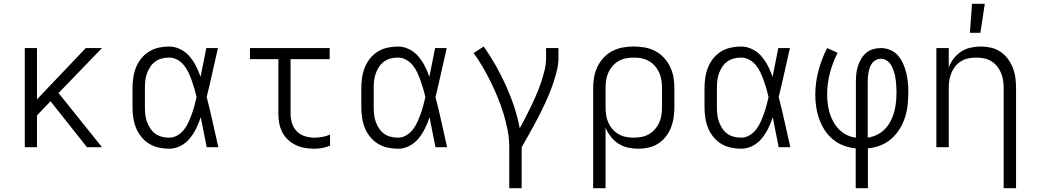

<svg xmlns="http://www.w3.org/2000/svg" viewBox="-20 -772 5440 1007"><path d="M436 0 245 -241 174 -167V0H110V-520H174V-251L430 -520H515L287 -284L515 0Z M867 8Q839 8 812 2Q785 -4 761.5 -18.5Q738 -33 720.5 -55Q703 -77 693 -102.5Q683 -128 679 -155.5Q675 -183 675 -210V-310Q675 -337 679 -364.5Q683 -392 693 -417.5Q703 -443 720.5 -465Q738 -487 761.5 -501.5Q785 -516 812 -522Q839 -528 867 -528Q897 -528 925.5 -514Q954 -500 974 -476.5Q994 -453 1008 -425.5Q1022 -398 1032 -369Q1040 -407 1047 -444.5Q1054 -482 1062 -520H1123Q1108 -456 1094 -391.5Q1080 -327 1064 -263Q1081 -198 1095.5 -132Q1110 -66 1125 0H1064Q1056 -39 1048.5 -78Q1041 -117 1033 -157Q1023 -127 1009 -98.5Q995 -70 975 -45.5Q955 -21 926.5 -6.5Q898 8 867 8ZM867 -50Q890 -50 910.5 -62Q931 -74 945 -92Q959 -110 968.5 -131Q978 -152 986 -174Q994 -196 1000 -218.5Q1006 -241 1011 -263Q1006 -285 999.5 -307Q993 -329 985.5 -350Q978 -371 968.5 -391.5Q959 -412 944.5 -430Q930 -448 909.5 -459Q889 -470 867 -470Q847 -470 828 -465Q809 -460 793.5 -448.5Q778 -437 767.5 -420.5Q757 -404 750.5 -386Q744 -368 742 -348.5Q740 -329 740 -310V-210Q740 -191 742 -171.5Q744 -152 750.5 -134Q757 -116 767.5 -99.5Q778 -83 793.5 -71.5Q809 -60 828 -55Q847 -50 867 -50Z M1630 8Q1605 8 1580 4Q1555 0 1532 -11Q1509 -22 1490.5 -39Q1472 -56 1460.5 -78.5Q1449 -101 1444.5 -125.5Q1440 -150 1440 -176V-462H1291V-520H1709V-462H1504V-176Q1504 -150 1511.5 -125.5Q1519 -101 1537 -83Q1555 -65 1579.5 -57.5Q1604 -50 1630 -50Q1651 -50 1671.5 -54Q1692 -58 1711 -66V-8Q1692 0 1671.5 4Q1651 8 1630 8Z M2067 8Q2039 8 2012 2Q1985 -4 1961.5 -18.5Q1938 -33 1920.5 -55Q1903 -77 1893 -102.5Q1883 -128 1879 -155.5Q1875 -183 1875 -210V-310Q1875 -337 1879 -364.5Q1883 -392 1893 -417.5Q1903 -443 1920.5 -465Q1938 -487 1961.5 -501.5Q1985 -516 2012 -522Q2039 -528 2067 -528Q2097 -528 2125.5 -514Q2154 -500 2174 -476.5Q2194 -453 2208 -425.5Q2222 -398 2232 -369Q2240 -407 2247 -444.5Q2254 -482 2262 -520H2323Q2308 -456 2294 -391.5Q2280 -327 2264 -263Q2281 -198 2295.5 -132Q2310 -66 2325 0H2264Q2256 -39 2248.5 -78Q2241 -117 2233 -157Q2223 -127 2209 -98.5Q2195 -70 2175 -45.5Q2155 -21 2126.5 -6.5Q2098 8 2067 8ZM2067 -50Q2090 -50 2110.5 -62Q2131 -74 2145 -92Q2159 -110 2168.5 -131Q2178 -152 2186 -174Q2194 -196 2200 -218.5Q2206 -241 2211 -263Q2206 -285 2199.5 -307Q2193 -329 2185.5 -350Q2178 -371 2168.5 -391.5Q2159 -412 2144.5 -430Q2130 -448 2109.5 -459Q2089 -470 2067 -470Q2047 -470 2028 -465Q2009 -460 1993.5 -448.5Q1978 -437 1967.5 -420.5Q1957 -404 1950.5 -386Q1944 -368 1942 -348.5Q1940 -329 1940 -310V-210Q1940 -191 1942 -171.5Q1944 -152 1950.5 -134Q1957 -116 1967.5 -99.5Q1978 -83 1993.5 -71.5Q2009 -60 2028 -55Q2047 -50 2067 -50Z M2651 215V0Q2651 -45 2642.5 -89Q2634 -133 2621 -175.5Q2608 -218 2591 -259.5Q2574 -301 2554.5 -341Q2535 -381 2512.5 -419.5Q2490 -458 2464 -494L2517 -528Q2551 -480 2580 -428.5Q2609 -377 2633.5 -323Q2658 -269 2676.5 -213Q2695 -157 2706 -99Q2722 -128 2737 -157.5Q2752 -187 2766.5 -217Q2781 -247 2794 -277.5Q2807 -308 2817.5 -339Q2828 -370 2836 -402.5Q2844 -435 2844 -468V-520H2909V-468Q2909 -436 2901.5 -405Q2894 -374 2884 -343.5Q2874 -313 2862 -283.5Q2850 -254 2836.5 -225Q2823 -196 2808.5 -167.5Q2794 -139 2778.5 -111Q2763 -83 2747.5 -55Q2732 -27 2716 0V215Z M3091 215V-310Q3091 -339 3096 -367.5Q3101 -396 3113.5 -422Q3126 -448 3146 -469.5Q3166 -491 3192 -504.5Q3218 -518 3246.5 -523Q3275 -528 3304 -528Q3333 -528 3361.5 -523Q3390 -518 3416 -504.5Q3442 -491 3462 -469.5Q3482 -448 3494.5 -422Q3507 -396 3512 -367.5Q3517 -339 3517 -310V-210Q3517 -183 3513 -155.5Q3509 -128 3499 -102.5Q3489 -77 3472 -55.5Q3455 -34 3432 -19Q3409 -4 3382 2Q3355 8 3328 8Q3300 8 3273 2Q3246 -4 3223 -19Q3200 -34 3183 -56Q3166 -78 3156 -103V215ZM3304 -50Q3325 -50 3345.5 -54Q3366 -58 3384 -68.5Q3402 -79 3415.5 -94.5Q3429 -110 3437.5 -129Q3446 -148 3449 -168.5Q3452 -189 3452 -210V-310Q3452 -331 3449 -351.5Q3446 -372 3437.5 -391Q3429 -410 3415.5 -425.5Q3402 -441 3384 -451.5Q3366 -462 3345.5 -466Q3325 -470 3304 -470Q3283 -470 3262.5 -466Q3242 -462 3224 -451.5Q3206 -441 3192.5 -425.5Q3179 -410 3170.5 -391Q3162 -372 3159 -351.5Q3156 -331 3156 -310V-210Q3156 -189 3159 -168.5Q3162 -148 3170.5 -129Q3179 -110 3192.5 -94.5Q3206 -79 3224 -68.5Q3242 -58 3262.5 -54Q3283 -50 3304 -50Z M3867 8Q3839 8 3812 2Q3785 -4 3761.5 -18.5Q3738 -33 3720.5 -55Q3703 -77 3693 -102.5Q3683 -128 3679 -155.5Q3675 -183 3675 -210V-310Q3675 -337 3679 -364.5Q3683 -392 3693 -417.5Q3703 -443 3720.5 -465Q3738 -487 3761.5 -501.5Q3785 -516 3812 -522Q3839 -528 3867 -528Q3897 -528 3925.5 -514Q3954 -500 3974 -476.5Q3994 -453 4008 -425.5Q4022 -398 4032 -369Q4040 -407 4047 -444.5Q4054 -482 4062 -520H4123Q4108 -456 4094 -391.5Q4080 -327 4064 -263Q4081 -198 4095.5 -132Q4110 -66 4125 0H4064Q4056 -39 4048.5 -78Q4041 -117 4033 -157Q4023 -127 4009 -98.5Q3995 -70 3975 -45.5Q3955 -21 3926.5 -6.5Q3898 8 3867 8ZM3867 -50Q3890 -50 3910.5 -62Q3931 -74 3945 -92Q3959 -110 3968.5 -131Q3978 -152 3986 -174Q3994 -196 4000 -218.5Q4006 -241 4011 -263Q4006 -285 3999.5 -307Q3993 -329 3985.5 -350Q3978 -371 3968.5 -391.5Q3959 -412 3944.5 -430Q3930 -448 3909.5 -459Q3889 -470 3867 -470Q3847 -470 3828 -465Q3809 -460 3793.5 -448.5Q3778 -437 3767.5 -420.5Q3757 -404 3750.5 -386Q3744 -368 3742 -348.5Q3740 -329 3740 -310V-210Q3740 -191 3742 -171.5Q3744 -152 3750.5 -134Q3757 -116 3767.5 -99.5Q3778 -83 3793.5 -71.5Q3809 -60 3828 -55Q3847 -50 3867 -50Z M4468 215V6Q4435 3 4404.5 -8.5Q4374 -20 4349 -40.5Q4324 -61 4306 -88.5Q4288 -116 4277 -146.5Q4266 -177 4261 -209.5Q4256 -242 4256 -274Q4256 -338 4272.5 -400.5Q4289 -463 4318 -520L4373 -495Q4347 -444 4332.5 -388Q4318 -332 4318 -275Q4318 -250 4321.5 -225.5Q4325 -201 4332 -177.5Q4339 -154 4351.5 -132Q4364 -110 4381.5 -92.5Q4399 -75 4421.5 -64Q4444 -53 4469 -50V-343Q4469 -364 4471 -384.5Q4473 -405 4479.5 -425Q4486 -445 4496.5 -463Q4507 -481 4522.5 -494.5Q4538 -508 4558.5 -514Q4579 -520 4600 -520Q4625 -520 4649 -510Q4673 -500 4689.5 -481Q4706 -462 4716.5 -438.5Q4727 -415 4733 -390.5Q4739 -366 4741.5 -340.5Q4744 -315 4744 -289Q4744 -256 4740.5 -222Q4737 -188 4726.5 -156Q4716 -124 4698 -95Q4680 -66 4655 -44Q4630 -22 4598 -9.5Q4566 3 4532 6V215ZM4531 -50Q4557 -54 4580.5 -65.5Q4604 -77 4622 -96Q4640 -115 4652 -138.5Q4664 -162 4670.5 -187Q4677 -212 4679.5 -238Q4682 -264 4682 -290Q4682 -304 4681 -317Q4680 -330 4679 -343Q4678 -356 4675.5 -369Q4673 -382 4669 -394.5Q4665 -407 4659.5 -419.5Q4654 -432 4645.5 -442Q4637 -452 4625 -458Q4613 -464 4600 -464Q4587 -464 4575 -458Q4563 -452 4555 -442Q4547 -432 4542.5 -419.5Q4538 -407 4535.5 -394.5Q4533 -382 4532 -369Q4531 -356 4531 -343Z M5244 215V-310Q5244 -330 5241 -350.5Q5238 -371 5230 -390Q5222 -409 5209 -425Q5196 -441 5178.5 -451.5Q5161 -462 5140.5 -466Q5120 -470 5100 -470Q5080 -470 5059.5 -466Q5039 -462 5021.5 -451.5Q5004 -441 4991 -425Q4978 -409 4970 -390Q4962 -371 4959 -350.5Q4956 -330 4956 -310V0H4891V-520H4956V-418Q4965 -443 4981.5 -464.5Q4998 -486 5020.5 -501Q5043 -516 5070 -522Q5097 -528 5124 -528Q5151 -528 5177.5 -522Q5204 -516 5226.5 -501Q5249 -486 5265.5 -464Q5282 -442 5292 -416.5Q5302 -391 5305.5 -364Q5309 -337 5309 -310V215ZM5067 -600 5078 -752H5145L5122 -600Z"/></svg>

Font: Iosevka Light Extended
Style: Regular
Weight: 300
Width: 7
Monospace: yes
Designer: Belleve Invis
Foundry: Belleve Invis
Version: Version 32.5.0; ttfautohint (v1.8.4)